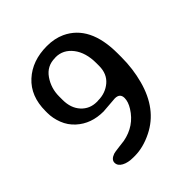

<svg xmlns="http://www.w3.org/2000/svg" viewBox="-185 -786 919 919"><g transform="rotate(-45 274.5 -327.0)"><path d="M147.9 -450.2V-426.3Q147.9 -371.1 178.7 -337.4Q209.5 -303.7 257.3 -303.7H261.7L266.1 -304.2Q315.4 -304.2 351.1 -334.2Q386.7 -364.3 386.7 -418.5V-437Q386.7 -507.8 353.3 -551.3Q319.8 -594.7 268.6 -594.7L264.2 -594.2Q209.5 -594.2 178.7 -549.8Q147.9 -505.4 147.9 -450.2ZM52.2 -434.1V-446.8Q52.2 -547.4 115 -604.7Q177.7 -662.1 277.3 -662.1Q328.1 -662.1 368.7 -643.6Q491.7 -586.4 491.7 -397.9V-371.1Q491.7 -293.9 472.2 -221.7Q433.6 -78.6 321.3 -22.9Q259.8 7.8 202.6 7.8H191.9Q156.7 7.8 133.8 -4.6Q110.8 -17.1 110.8 -38.1Q110.8 -59.1 140.6 -69.8Q147.5 -72.3 180.4 -76.2Q213.4 -80.1 216.3 -80.6Q301.3 -96.7 345.7 -168Q364.3 -197.8 364.3 -223.1Q364.3 -254.9 329.6 -254.9L247.6 -248.5Q164.1 -248.5 109.9 -297.9Q80.6 -324.2 66.4 -361.1Q52.2 -397.9 52.2 -434.1Z"/></g></svg>

Font: Averia Libre
Style: Regular
Weight: 400
Version: Version 1.002